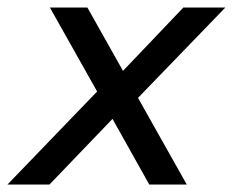

<svg xmlns="http://www.w3.org/2000/svg" viewBox="-21 -492 621 512"><path d="M-1 0 238 -248 112 -472H212L307 -303L468 -472H580L347 -231L477 0H377L279 -175L111 0Z"/></svg>

Font: Sometype Mono Medium
Style: Italic
Weight: 500
Italic angle: -12°
Monospace: yes
Designer: Ryoichi Tsunekawa
Foundry: Dharma Type
Version: Version 1.000; ttfautohint (v1.8.3)